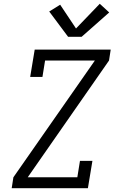

<svg xmlns="http://www.w3.org/2000/svg" viewBox="-20 -998 640 1018"><path d="M42 0 51 -58 483 -677H219L205 -590H140L164 -735H567L558 -677L127 -58H390L404 -145H470L446 0ZM341 -803 241 -937 299 -973 383 -847 509 -978 559 -932 413 -803Z"/></svg>

Font: Iosevka Slab LtExObl
Style: Regular
Weight: 300
Width: 7
Italic angle: -9°
Monospace: yes
Designer: Belleve Invis
Foundry: Belleve Invis
Version: Version 11.1.0; ttfautohint (v1.8.3)